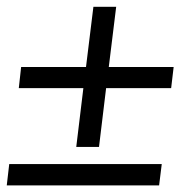

<svg xmlns="http://www.w3.org/2000/svg" viewBox="-20 -586 538 568"><path d="M323.7 -565.9 301.8 -387.7H493.7L486.3 -325.2H293.9L272.9 -151.4H205.6L226.6 -325.2H35.6L42.5 -387.7H234.4L256.3 -565.9ZM7.3 -100.6H458.5L450.7 -37.6H0Z"/></svg>

Font: Carlito
Style: Italic
Weight: 400
Italic angle: -7°
Designer: Lukasz Dziedzic
Foundry: tyPoland Lukasz Dziedzic
Version: Version 1.104